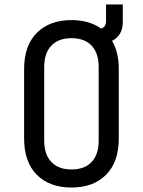

<svg xmlns="http://www.w3.org/2000/svg" viewBox="-20 -830 640 860"><path d="M300 10Q202 10 145 -47Q88 -104 88 -210V-520Q88 -626 145 -683Q202 -740 300 -740Q380 -740 433 -702Q455 -709 455 -735V-810H530V-730Q530 -672 482 -647Q512 -596 512 -521V-210Q512 -104 455 -47Q398 10 300 10ZM300 -71Q359 -71 390.5 -104.5Q422 -138 422 -200V-530Q422 -592 390.5 -625.5Q359 -659 300 -659Q242 -659 210 -625.5Q178 -592 178 -530V-200Q178 -138 210 -104.5Q242 -71 300 -71Z"/></svg>

Font: JetBrainsMonoNL NFM
Style: Regular
Weight: 400
Monospace: yes
Designer: Philipp Nurullin, Konstantin Bulenkov
Foundry: JetBrains
Version: Version 2.304; ttfautohint (v1.8.4.7-5d5b);Nerd Fonts 3.3.0